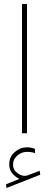

<svg xmlns="http://www.w3.org/2000/svg" viewBox="-20 -663 243 955"><path d="M76.2 227.1Q56.6 217.3 41.3 199.5Q25.9 181.6 25.9 154.8Q25.9 116.7 53.2 93.3Q80.6 69.8 112.8 69.8Q125.5 69.8 133.3 71.3Q141.1 72.8 153.8 77.1L154.3 98.6Q135.7 92.3 114.7 92.3Q86.9 92.3 65.9 110.8Q44.9 129.4 44.9 155.3Q44.9 182.1 66.7 198Q88.4 213.9 107.9 211.4Q114.3 210.9 121.6 207.5L177.2 186.5L180.2 206.1L12.2 272L9.8 253.9ZM114.3 -643.1V0H89.4V-643.1Z"/></svg>

Font: Vazirmatn RD UI Thin
Style: Regular
Weight: 100
Designer: Saber Rastikerdar
Foundry: Saber Rastikerdar
Version: Version 33.003